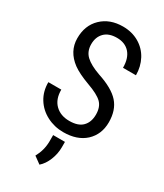

<svg xmlns="http://www.w3.org/2000/svg" viewBox="-235 -813 989 1155"><g transform="rotate(30 259.0 -235.5)"><path d="M254.4 -316.4Q179.7 -343.8 139.6 -373Q60.5 -432.1 60.1 -521.5Q59.6 -611.3 116.2 -666Q172.9 -720.7 264.2 -720.7Q326.7 -720.7 375.5 -692.4Q424.3 -664.1 450.7 -614.7Q477.1 -564.9 477.1 -505.4H387.2Q387.2 -571.3 355.5 -607.4Q323.2 -643.6 266.6 -643.6Q210 -643.6 180.2 -613.3Q150.4 -583 150.4 -533.2Q150.4 -483.4 182.6 -453.1Q214.8 -422.9 282.2 -398.9Q387.7 -364.3 432.6 -313.5Q477.5 -262.7 477.5 -178.7Q477.5 -94.7 421.4 -42Q365.2 9.8 268.6 9.8Q207 9.8 154.3 -17.6Q101.6 -44.9 71.3 -93.8Q41 -142.6 41.5 -206.1H131.3Q130.9 -140.1 168 -103.5Q205.1 -66.9 266.6 -66.9Q328.1 -66.9 357.4 -97.2Q387.2 -127.4 387.2 -180.2Q387.2 -232.9 358.4 -261.2Q329.6 -289.6 254.4 -316.4ZM225.6 55.2H307.6V92.3Q307.6 138.2 290 181.6Q272.5 225.1 243.2 250.5L194.8 215.3Q224.6 161.6 225.6 101.1Z"/></g></svg>

Font: RobotoCondensed-Regular
Style: Regular
Weight: 400
Designer: Google
Version: Version 2.001201; 2014